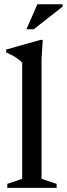

<svg xmlns="http://www.w3.org/2000/svg" viewBox="-20 -902 320 922"><path d="M179.5 -43.5 252 -19V0H15V-19L86.5 -43.5V-600.5Q65.5 -626 9.5 -650.5V-664L174 -710.5H185.5L179.5 -622ZM107 -761.5 159.5 -881.5H280.5V-870L142 -761.5Z"/></svg>

Font: Newsreader Text Medium
Style: Regular
Weight: 500
Designer: Hugues Gentile
Foundry: Production Type
Version: Version 1.001